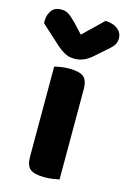

<svg xmlns="http://www.w3.org/2000/svg" viewBox="-146 -785 565 848"><g transform="rotate(15 136.5 -360.5)"><path d="M145 8Q100 8 80.5 -7Q61 -22 61 -64V-475Q71 -478 89 -481Q107 -484 129 -484Q174 -484 193.5 -469Q213 -454 213 -412V0Q203 2 185 5Q167 8 145 8ZM138 -642 228 -729Q263 -728 284 -711.5Q305 -695 305 -669Q305 -649 294.5 -635.5Q284 -622 261 -603L213 -561Q178 -532 140 -532Q128 -532 118 -533.5Q108 -535 97 -540.5Q86 -546 73.5 -555Q61 -564 45 -579L-31 -648Q-32 -650 -32 -654Q-32 -658 -32 -662Q-32 -686 -18 -706.5Q-4 -727 26 -727Q35 -727 42.5 -725.5Q50 -724 58.5 -719Q67 -714 76.5 -705.5Q86 -697 99 -684Z"/></g></svg>

Font: Baloo Tammudu 2
Style: Bold
Weight: 700
Designer: Maithili Shingre, Omkar Shende and Ek Type
Foundry: Ek Type
Version: Version 1.640;hotconv 1.0.111;makeotfexe 2.5.65597; ttfautoh